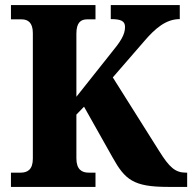

<svg xmlns="http://www.w3.org/2000/svg" viewBox="-20 -734 755 754"><path d="M23 0H355V-56H328C301 -56 280 -69 280 -112V-284L310 -315L422 -116C471 -28 504 0 640 0H715V-56H710C668 -56 645 -77 605 -141L423 -430L547 -573C590 -623 632 -659 686 -659V-714H415V-659C456 -659 471 -651 471 -628C471 -597 453 -570 415 -524L280 -354V-602C280 -645 297 -658 322 -658H355V-714H23V-658H65C90 -658 109 -645 109 -604V-111C109 -68 88 -56 61 -56H23Z"/></svg>

Font: Noto Serif Tamil SemiCondensed ExtraBold
Style: Regular
Weight: 800
Width: 4
Designer: Indian Type Foundry, Tom Grace, and the Monotype Design Team
Foundry: Monotype Imaging Inc.
Version: Version 2.004